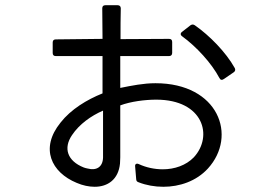

<svg xmlns="http://www.w3.org/2000/svg" viewBox="-20 -695 1040 736"><path d="M182 -492C182 -484 186 -480 194 -480H373C373 -433 373 -384 373 -337C313 -313 252 -276 212 -225C132 -126 177 -34 274 6C297 16 321 21 343 21C393 21 434 -7 440 -68C440 -76 441 -84 441 -92C441 -150 441 -219 441 -291C481 -306 536 -313 579 -313C760 -313 798 -173 723 -92C693 -61 649 -46 604 -46C572 -46 540 -53 512 -66C503 -70 497 -66 498 -57L502 -9C502 -2 505 2 512 4C540 15 573 21 606 21C668 21 732 0 777 -49C891 -174 818 -376 576 -376C530 -376 486 -367 441 -358C441 -399 441 -440 441 -480H628C636 -480 640 -485 640 -492V-534C640 -542 636 -546 628 -546L442 -545C442 -588 442 -627 443 -663C443 -671 438 -675 431 -675H384C376 -675 372 -671 372 -663C372 -628 373 -588 373 -546L194 -544C186 -544 182 -540 182 -532ZM876 -418C882 -422 883 -428 880 -434C846 -495 783 -559 727 -598C721 -602 716 -602 710 -598L678 -573C671 -568 671 -561 678 -556C732 -517 791 -453 821 -396C825 -388 831 -387 838 -392ZM316 -49C311 -50 306 -51 301 -53C238 -78 222 -127 256 -177C284 -219 329 -251 375 -271C375 -201 375 -138 375 -91C374 -55 350 -40 316 -49Z"/></svg>

Font: LINE Seed JP_OTF Regular
Style: Regular
Weight: 400
Designer: LY Corporation & Fontrix & Fontworks
Version: Version 1.002